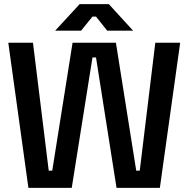

<svg xmlns="http://www.w3.org/2000/svg" viewBox="-20 -906 908 926"><path d="M117 0 20 -700H139L215 -83H232L330 -700H539L637 -83H654L729 -700H849L751 0H542L443 -629H426L326 0ZM246 -758 364 -886H505L622 -758H497L443 -826H426L371 -758Z"/></svg>

Font: Space Grotesk Frontify SemiBold
Style: Regular
Weight: 600
Designer: Florian Karsten
Version: Version 2.000